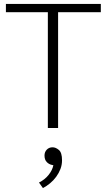

<svg xmlns="http://www.w3.org/2000/svg" viewBox="-20 -650 541 975"><path d="M492 -630V-588H275V0H223V-588H10V-630ZM246 188Q229 185 217.5 173Q206 161 206 140Q206 122 217.5 110Q229 98 247 98Q263 98 279 111.5Q295 125 295 164Q295 187 287 208Q279 229 265.5 247.5Q252 266 234.5 280.5Q217 295 198 305L178 277Q208 262 227 238Q246 214 251 189Z"/></svg>

Font: Mukta Malar ExtraLight
Style: Regular
Weight: 275
Designer: Aadarsh Rajan, Girish Dalvi, Yashodeep Gholap
Foundry: Ek Type
Version: Version 2.538;PS 1.000;hotconv 16.6.51;makeotf.lib2.5.65220;